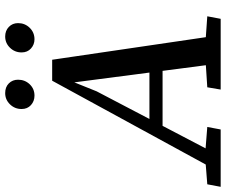

<svg xmlns="http://www.w3.org/2000/svg" viewBox="-118 -806 893 760"><g transform="rotate(-90 329.0 -426.5)"><path d="M-31 0 -21 -53 81 -61H105L206 -53L196 0ZM25 0 389 -667H472L570 0H458L382 -583H384L347 -491L90 0ZM192 -230 201 -282H478L474 -230ZM354 0 363 -53 486 -61H530L644 -53L634 0ZM330 -737Q308 -737 292.5 -751Q277 -765 277 -788Q277 -815 295.5 -834Q314 -853 340 -853Q364 -853 378.5 -838.5Q393 -824 393 -802Q393 -775 375 -756Q357 -737 330 -737ZM553 -737Q532 -737 516.5 -751Q501 -765 501 -788Q501 -815 519.5 -834Q538 -853 564 -853Q587 -853 602 -838.5Q617 -824 617 -802Q617 -775 598.5 -756Q580 -737 553 -737Z"/></g></svg>

Font: Source Serif 4 Medium
Style: Italic
Weight: 500
Italic angle: -12°
Designer: Frank Grießhammer
Foundry: Adobe Systems Incorporated
Version: Version 4.004;hotconv 1.0.116;makeotfexe 2.5.65601